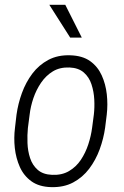

<svg xmlns="http://www.w3.org/2000/svg" viewBox="-20 -769 516 800"><path d="M42.5 -236.8 48.8 -291Q55.2 -336.9 71.3 -381.3Q87.4 -425.8 114.7 -462.2Q142.1 -498.5 181.6 -519.5Q221.2 -540.5 272.9 -538.6Q323.7 -537.1 355.5 -514.4Q387.2 -491.7 403.8 -455.1Q420.4 -418.5 425 -376Q429.7 -333.5 424.8 -291.5L418 -236.8Q411.6 -191.4 395.3 -146.7Q378.9 -102.1 351.6 -65.9Q324.2 -29.8 284.9 -8.8Q245.6 12.2 192.9 10.7Q142.6 9.3 110.8 -13.7Q79.1 -36.6 62.7 -73.2Q46.4 -109.9 41.7 -152.3Q37.1 -194.8 42.5 -236.8ZM103.5 -291.5 96.2 -235.4Q93.3 -206.5 94.5 -173.1Q95.7 -139.6 105.5 -110.1Q115.2 -80.6 137.2 -61.3Q159.2 -42 196.8 -40.5Q237.8 -38.6 267.6 -56.2Q297.4 -73.7 316.9 -103Q336.4 -132.3 347.9 -167.5Q359.4 -202.6 363.8 -236.8L371.1 -292Q374.5 -321.3 372.8 -354.2Q371.1 -387.2 361.3 -417.2Q351.6 -447.3 329.3 -466.8Q307.1 -486.3 269.5 -487.8Q229.5 -489.3 200.4 -471.7Q171.4 -454.1 151.1 -424.3Q130.9 -394.5 119.1 -359.9Q107.4 -325.2 103.5 -291.5ZM252 -749 320.8 -612.3H272.5L185.5 -749Z"/></svg>

Font: Roboto Condensed Light
Style: Italic
Weight: 300
Italic angle: -12°
Designer: Christian Robertson
Foundry: Google
Version: Version 3.0; 2020